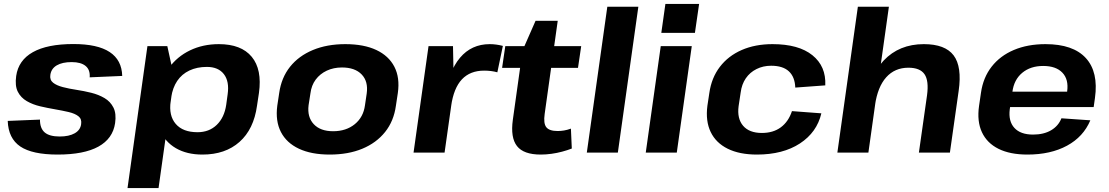

<svg xmlns="http://www.w3.org/2000/svg" viewBox="-20 -774 5625 974"><path d="M272.5 10.1Q143.6 10.1 82.9 -30.9Q22.3 -72 19.2 -160.6L182.7 -167.3Q182.7 -122.6 206.9 -102.1Q231.1 -81.5 283 -81.5Q329.9 -81.5 358.8 -97.8Q387.7 -114.1 391.6 -144.2Q395.6 -170.5 377.8 -184.3Q360 -198.2 328.5 -205.6Q296.9 -213 259.1 -219.5Q221.3 -226 183.8 -234.7Q146.2 -243.5 115.9 -261Q85.6 -278.6 70.4 -308.6Q55.1 -338.6 62.1 -388.7Q73.6 -468.4 146.9 -509.5Q220.1 -550.6 352.5 -550.6Q474.9 -550.6 536.4 -510Q597.9 -469.5 600 -388.8L435 -381.7Q438 -419.8 414.2 -439.4Q390.5 -459 343.5 -459Q296.2 -459 268 -442.5Q239.8 -425.9 235.4 -394.3Q231.5 -368.6 249.3 -354.5Q267.1 -340.4 298.6 -332.2Q330.1 -324 367.9 -318.3Q405.7 -312.6 443 -303.3Q480.3 -294 510.1 -276.5Q539.9 -259 555.4 -228.4Q570.9 -197.9 563.9 -149.4Q552.4 -70.6 479.1 -30.2Q405.9 10.1 272.5 10.1Z M1006.9 10.1Q927.7 10.1 872.3 -22.2Q816.9 -54.5 792.1 -113Q767.2 -171.6 777.8 -251.2L783.7 -292.2Q795.2 -371.3 836.8 -429.2Q878.5 -487 943.9 -518.5Q1009.4 -550.1 1090.1 -550.1Q1203.9 -550.1 1257 -485.9Q1310.2 -421.7 1293.6 -302.4L1283.8 -237.6Q1267.3 -118.3 1195 -54.1Q1122.8 10.1 1006.9 10.1ZM727.9 -540H828.8L863.3 -382.4L784.3 180H626.9ZM982 -103.3Q1041 -103.3 1079.5 -140.5Q1118 -177.7 1127.5 -242L1134.8 -295.4Q1144.2 -360.8 1115.9 -397.7Q1087.5 -434.6 1029.5 -434.6Q979.5 -434.6 940.8 -416.3Q902.2 -398 878.9 -363.4Q855.7 -328.7 848.7 -280.8L845.8 -259.7Q835.4 -187.4 871.5 -145.4Q907.7 -103.3 982 -103.3Z M1652.6 10.1Q1559.6 10.1 1496.5 -19.5Q1433.4 -49.1 1405 -104.5Q1376.5 -159.9 1386.6 -237.6L1396.4 -302.4Q1407.4 -380.1 1451.4 -435.3Q1495.4 -490.4 1567.3 -520.3Q1639.1 -550.1 1731.6 -550.1Q1825.7 -550.1 1888.8 -520.5Q1951.9 -490.9 1980.6 -435.5Q2009.2 -380.1 1998.2 -302.4L1988.4 -237.6Q1977.8 -159.9 1933.6 -104.5Q1889.4 -49.1 1818 -19.5Q1746.6 10.1 1652.6 10.1ZM1669.9 -108.3Q1735.8 -108.3 1779.7 -144Q1823.6 -179.7 1831.5 -240.2L1840.3 -299.8Q1848.8 -360.8 1814.8 -396.2Q1780.8 -431.7 1714.9 -431.7Q1672.3 -431.7 1637.8 -415.6Q1603.4 -399.5 1581.5 -370.2Q1559.7 -341 1554.7 -299.8L1545.4 -240.2Q1538 -180.2 1571.5 -144.3Q1605 -108.3 1669.9 -108.3Z M2153.9 -540H2278L2282.2 -331.1L2235.3 0H2077.9ZM2236.3 -277.7Q2255.3 -412.2 2313.6 -481.1Q2371.9 -550.1 2464.4 -550.1Q2480.9 -550.1 2497.7 -547.8Q2514.5 -545.6 2531 -541.1L2503 -407.2Q2472.4 -415.7 2435.9 -415.7Q2365.1 -415.7 2323.3 -371.5Q2281.5 -327.2 2268.6 -236.1Z M2722.9 10.1Q2636.4 10.1 2602.7 -32.9Q2569 -75.9 2581.6 -166.4L2630.9 -518.4L2696.8 -668.4H2809.3L2743.1 -196.3Q2736.1 -147.9 2751.4 -128.6Q2766.6 -109.3 2809 -109.3Q2825 -109.3 2841.6 -112.1Q2858.2 -114.9 2876.2 -121.5L2880.7 -20.5Q2858.5 -11.8 2831.8 -4.7Q2805.2 2.5 2777.3 6.3Q2749.3 10.1 2722.9 10.1ZM2543.3 -540H2928.4L2912.1 -429.7H2527.1Z M3218.3 -740 3114.3 0H2956.9L3060.9 -740Z M3489.3 -540 3413.3 0H3255.9L3331.9 -540ZM3526.5 -753.9 3505.3 -607.4H3334.8L3355.5 -753.9Z M3819.9 10.1Q3731.4 10.1 3671.6 -19.5Q3611.8 -49.1 3585.2 -104.5Q3558.5 -159.9 3568.6 -237.6L3578.4 -302.4Q3589.4 -379.6 3631.9 -435Q3674.3 -490.4 3742.6 -520.3Q3811 -550.1 3898.9 -550.1Q4031.3 -550.1 4101.2 -493.9Q4171.1 -437.7 4166.6 -340.9L4014.4 -329.7Q4012.4 -383.8 3981.9 -412.1Q3951.4 -440.5 3891.9 -440.5Q3851.3 -440.5 3817.9 -423.8Q3784.4 -407.2 3763.5 -376.9Q3742.7 -346.6 3737.3 -304.4L3726.9 -235.6Q3718.5 -172.6 3749.7 -136Q3781 -99.5 3844.9 -99.5Q3902.4 -99.5 3941 -128.1Q3979.7 -156.7 3997.6 -210.3L4146.7 -199.1Q4124.2 -102.8 4038 -46.3Q3951.8 10.1 3819.9 10.1Z M4682.8 -290.9Q4692.7 -364.5 4670 -397.5Q4647.2 -430.5 4588.2 -430.5Q4519.3 -430.5 4475.7 -381.9Q4432.1 -333.2 4418.7 -239.8L4350.4 -158.3L4360.9 -227.9Q4384.5 -384 4462.9 -467Q4541.4 -550.1 4666.7 -550.1Q4774.6 -550.1 4817.7 -493Q4860.8 -435.9 4843.2 -313L4798.8 0H4641.5ZM4331.9 -740H4489.3L4438.4 -378.1L4385.3 0H4227.9Z M5191.9 10.1Q5104 10.1 5045.4 -19Q4986.9 -48.1 4961.2 -103.3Q4935.5 -158.4 4946.6 -236.6L4956.4 -303.4Q4967.4 -380.6 5010.4 -435.7Q5053.4 -490.9 5123.2 -520.5Q5193.1 -550.1 5283.6 -550.1Q5423.9 -550.1 5488.5 -479.3Q5553.1 -408.5 5534.6 -276.9L5528.1 -231H5075.3L5086.4 -308.9H5414L5389.7 -279.1L5393.6 -310.5Q5402 -371 5369.5 -405.2Q5337 -439.4 5272 -439.4Q5207.6 -439.4 5165.6 -404.5Q5123.7 -369.5 5115.8 -308L5102.4 -219.3Q5094.9 -158.8 5126 -125.1Q5157 -91.3 5220.5 -91.3Q5274.9 -91.3 5312 -113.1Q5349.2 -134.9 5364.5 -173.9L5511.2 -163.7Q5476 -80 5393 -35Q5310 10.1 5191.9 10.1Z"/></svg>

Font: Pathway Extreme 8pt Thin 12pt
Style: Italic
Weight: 100
Italic angle: -8°
Version: Version 1.001;gftools[0.9.26]